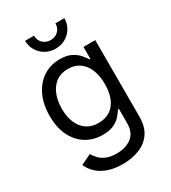

<svg xmlns="http://www.w3.org/2000/svg" viewBox="-229 -866 1061 1194"><g transform="rotate(-30 301.5 -269.0)"><path d="M293.5 214.8Q233.9 214.8 189 199Q144 183.1 114.7 155.5Q85.4 127.9 70.8 93.3L145 57.6Q155.8 76.2 173.3 95Q190.9 113.8 220 126.2Q249 138.7 293.5 138.7Q359.4 138.7 400.9 106.4Q442.4 74.2 442.4 7.3V-95.2H436Q424.3 -76.7 405.8 -55.4Q387.2 -34.2 356 -19.5Q324.7 -4.9 276.4 -4.9Q210.4 -4.9 158.7 -36.4Q106.9 -67.9 77.1 -127.7Q47.4 -187.5 47.4 -271.5Q47.4 -355 76.7 -416.7Q106 -478.5 158 -512.7Q210 -546.9 277.8 -546.9Q326.2 -546.9 357.4 -531.2Q388.7 -515.6 407.7 -493.7Q426.8 -471.7 438 -453.1H444.3V-539.1H528.8V11.2Q528.8 82.5 497.3 127.7Q465.8 172.9 412.4 193.8Q358.9 214.8 293.5 214.8ZM290.5 -82Q339.8 -82 374.3 -105Q408.7 -127.9 426.5 -170.9Q444.3 -213.9 444.3 -272.9Q444.3 -331.1 426.8 -375.2Q409.2 -419.4 374.8 -444.3Q340.3 -469.2 290.5 -469.2Q240.2 -469.2 205.6 -443.6Q170.9 -418 153.1 -373.8Q135.3 -329.6 135.3 -272.9Q135.3 -215.3 153.3 -172.4Q171.4 -129.4 206.1 -105.7Q240.7 -82 290.5 -82ZM289.6 -615.7Q250.5 -615.7 218.5 -634Q186.5 -652.3 167.7 -683.6Q148.9 -714.8 148.9 -753.4H212.9Q212.9 -720.2 234.6 -699Q256.3 -677.7 289.6 -677.7Q323.2 -677.7 345 -699Q366.7 -720.2 366.7 -753.4H430.7Q430.7 -714.8 412.1 -683.6Q393.6 -652.3 361.6 -634Q329.6 -615.7 289.6 -615.7Z"/></g></svg>

Font: Inter 18pt
Style: Regular
Weight: 400
Designer: Rasmus Andersson
Foundry: rsms
Version: Version 4.001;git-66647c0bb